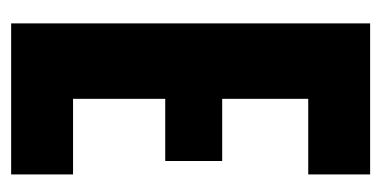

<svg xmlns="http://www.w3.org/2000/svg" viewBox="-194 -506 700 353"><g transform="rotate(90 156.5 -330.0)"><path d="M23.5 -660H162.2V0H23.5ZM117.3 -113.8H301.2V0H117.3ZM117.3 -388H276.5V-283.3H117.3ZM117.3 -660H301.2V-546.2H117.3Z"/></g></svg>

Font: Bricolage Grotesque 96pt Condensed ExBd
Style: Regular
Weight: 800
Width: 3
Designer: Mathieu Triay
Foundry: Atelier Triay
Version: Version 1.001;Glyphs 3.2 (3207)